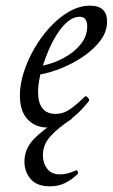

<svg xmlns="http://www.w3.org/2000/svg" viewBox="-20 -436 397 676"><path d="M148 13Q104 13 77 -16Q50 -45 50 -100Q50 -138 63.5 -181Q77 -224 101 -265.5Q125 -307 156.5 -341Q188 -375 224 -395.5Q260 -416 297 -416Q357 -416 357 -360Q357 -325 334 -294Q311 -263 274.5 -238Q238 -213 197.5 -196.5Q157 -180 122 -174Q118 -155 116 -140.5Q114 -126 114 -113Q114 -35 176 -35Q202 -35 224.5 -50Q247 -65 279 -96Q282 -100 289 -92.5Q296 -85 293 -80Q256 -34 221 -10.5Q186 13 148 13ZM131 -205Q169 -213 204.5 -232Q240 -251 263.5 -279.5Q287 -308 287 -343Q287 -377 260 -377Q239 -377 219 -360.5Q199 -344 182 -317.5Q165 -291 152 -261Q139 -231 131 -205ZM156 220Q110 220 88 194.5Q66 169 66 133Q66 89 98 55Q130 21 194 -19H235Q183 15 157 44.5Q131 74 131 110Q131 138 146 158Q161 178 192 178Q204 178 218 174.5Q232 171 247 164Q251 162 253.5 167.5Q256 173 254 176Q234 196 210 208Q186 220 156 220Z"/></svg>

Font: Junicode
Style: Italic
Weight: 400
Italic angle: -11°
Designer: Peter S. Baker
Version: Version 2.100; ttfautohint (v1.8.4)